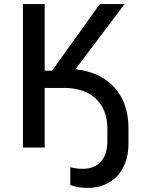

<svg xmlns="http://www.w3.org/2000/svg" viewBox="-20 -720 723 937"><path d="M92 0H198V-291H293C422 -291 504 -219 504 -93V-32C504 57 459 104 382 104C363 104 342 101 323 96V183C347 192 377 197 407 197C527 197 607 114 607 -18V-95C607 -261 507 -366 348 -382L588 -700H467L234 -375H198V-700H92Z"/></svg>

Font: Fixel Display Medium
Style: Regular
Weight: 500
Designer: AlfaBravo + MacPaw
Foundry: Kyrylo Tkachov, Marchela Mozhyna, Serhii Makarenko, Maria Weinstein, Zakhar Kryvoshyya
Version: Version 1.211